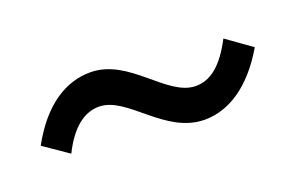

<svg xmlns="http://www.w3.org/2000/svg" viewBox="-39 -557 577 376"><g transform="rotate(-20 250.0 -369.0)"><path d="M340 -287C389 -287 439 -317 480 -387L428 -424C403 -376 377 -355 346 -355C286 -355 241 -451 160 -451C110 -451 60 -422 20 -349L71 -314C95 -362 123 -382 153 -382C212 -382 257 -287 340 -287Z"/></g></svg>

Font: Noto Sans Mono CJK SC Regular
Style: Regular
Weight: 400
Designer: Ryoko NISHIZUKA (kana & ideographs); Paul D. Hunt (Latin, Greek & Cyrillic); Wenlong ZHANG (bopomofo); Sandoll Communica
Foundry: Adobe Systems Incorporated
Version: Version 1.005;PS 1.005;hotconv 1.0.96;makeotf.lib2.5.65012